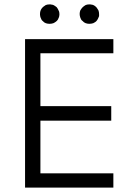

<svg xmlns="http://www.w3.org/2000/svg" viewBox="-20 -859 559 879"><path d="M420.9 -826.2C418 -828.1 416 -830.1 414.1 -832C411.1 -834 409.2 -835 407.2 -835.9C404.3 -836.9 401.4 -837.9 398.4 -837.9C395.5 -838.9 391.6 -838.9 388.7 -838.9C381.8 -838.9 377 -837.9 372.1 -835.9C359.4 -828.1 355.5 -824.2 347.7 -811.5C345.7 -806.6 344.7 -800.8 344.7 -794.9C344.7 -790 345.7 -783.2 347.7 -778.3C348.6 -775.4 350.6 -772.5 351.6 -769.5C353.5 -766.6 355.5 -764.6 358.4 -762.7C365.2 -753.9 377 -750 388.7 -750C394.5 -750 401.4 -751 407.2 -752.9C409.2 -753.9 411.1 -755.9 414.1 -756.8C421.9 -760.7 427.7 -770.5 430.7 -778.3C431.6 -780.3 432.6 -782.2 433.6 -785.2V-794.9C433.6 -800.8 432.6 -806.6 430.7 -811.5C427.7 -816.4 424.8 -821.3 420.9 -826.2ZM239.3 -826.2 231.4 -832C228.5 -834 226.6 -835 224.6 -835.9C221.7 -836.9 218.8 -837.9 215.8 -837.9C212.9 -838.9 210 -838.9 207 -838.9C200.2 -838.9 194.3 -837.9 189.5 -835.9C172.9 -826.2 163.1 -814.5 163.1 -794.9C163.1 -792 163.1 -788.1 164.1 -785.2C164.1 -782.2 165 -780.3 166 -778.3C168 -772.5 170.9 -765.6 175.8 -762.7C183.6 -752.9 195.3 -750 207 -750C212.9 -750 219.7 -751 224.6 -752.9C232.4 -756.8 240.2 -761.7 245.1 -769.5C246.1 -772.5 248 -775.4 249 -778.3C250 -780.3 251 -782.2 251 -785.2C252 -788.1 252 -792 252 -794.9C252 -800.8 251 -806.6 248 -811.5C246.1 -816.4 243.2 -821.3 239.3 -826.2ZM499 0V-65.4H165V-306.6H489.3V-373H165V-615.2H499V-679.7H94.7V0Z"/></svg>

Font: My Font
Style: Regular
Weight: 400
Designer: Alfredo Marco Pradil
Version: Version 0.001